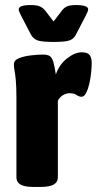

<svg xmlns="http://www.w3.org/2000/svg" viewBox="-20 -738 383 760"><path d="M114 2Q77 2 61 -7.5Q45 -17 45 -36V-349Q45 -396 42.5 -421Q40 -446 37.5 -459Q35 -472 35 -483Q35 -500 56 -508Q77 -516 104 -519Q131 -522 150 -522Q168 -522 177 -516Q186 -510 191 -493.5Q196 -477 201 -443Q214 -482 245 -506.5Q276 -531 304 -531Q326 -531 334.5 -520.5Q343 -510 343 -488Q343 -475 341 -453Q339 -431 334 -408.5Q329 -386 321 -370.5Q313 -355 303 -355Q293 -355 283 -362Q273 -369 256 -369Q241 -369 228 -360.5Q215 -352 209 -339V-36Q209 -17 192.5 -7.5Q176 2 140 2ZM281 -718Q329 -718 329 -701Q329 -694 319 -675L281 -602Q273 -585 256.5 -578.5Q240 -572 192 -572Q144 -572 127.5 -578.5Q111 -585 102 -602L64 -675Q54 -694 54 -701Q54 -718 102 -718Q125 -718 137 -713Q149 -708 159 -696L192 -653L225 -696Q234 -708 246 -713Q258 -718 281 -718Z"/></svg>

Font: Asap Semi Condensed ExtraBold
Style: Regular
Weight: 800
Width: 4
Designer: Pablo Cosgaya
Foundry: Omnibus-Type
Version: Version 3.001; ttfautohint (v1.8.4.7-5d5b)